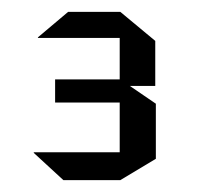

<svg xmlns="http://www.w3.org/2000/svg" viewBox="-20 -746 332 324"><path d="M87 -442 37 -488V-489H182V-442ZM73 -573V-612H182V-573ZM44 -682V-683L95 -726H182V-682ZM182 -601V-726H183L242 -677V-601ZM182 -442V-612H183L243 -571V-478L183 -442Z"/></svg>

Font: Foldit
Style: Regular
Weight: 400
Version: Version 1.003